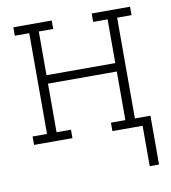

<svg xmlns="http://www.w3.org/2000/svg" viewBox="-80 -600 761 852"><g transform="rotate(-10 300.0 -174.0)"><path d="M568 182H526V0H390V-38H455V-257H145V-38H210V0H37V-38H102V-492H37V-530H210V-492H145V-295H455V-492H390V-530H563V-492H498V-38H568Z"/></g></svg>

Font: Iosevka Curly Slab XLtEx
Style: Regular
Weight: 200
Width: 7
Monospace: yes
Designer: Belleve Invis
Foundry: Belleve Invis
Version: Version 11.1.0; ttfautohint (v1.8.3)